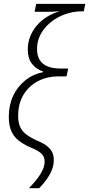

<svg xmlns="http://www.w3.org/2000/svg" viewBox="-20 -780 465 1002"><path d="M130.9 202.1Q155.8 176.8 174.1 153.1Q192.4 129.4 202.6 106.9Q212.9 84.5 212.9 62Q212.9 36.6 194.8 20.5Q176.8 4.4 136.7 -11.7Q101.6 -27.3 76.7 -47.1Q51.8 -66.9 38.8 -96.4Q25.9 -126 25.9 -170.4Q25.9 -231.4 48.6 -279.8Q71.3 -328.1 111.8 -360.6Q152.3 -393.1 206.1 -403.8L206.5 -405.8Q167.5 -419.4 146.2 -447.8Q125 -476.1 125 -521.5Q125 -558.6 138.2 -591.1Q151.4 -623.5 174.6 -649.7Q197.8 -675.8 228.3 -694.1Q258.8 -712.4 293 -721.2Q272.5 -719.7 253.9 -719Q235.4 -718.3 210.9 -718.3H160.6L168.9 -759.8H425.3L417 -720.7H404.8Q372.1 -720.7 338.9 -711.7Q305.7 -702.6 275.9 -685.3Q246.1 -668 222.9 -643.8Q199.7 -619.6 186.5 -589.4Q173.3 -559.1 173.3 -523.9Q173.3 -473.1 204.1 -447.8Q234.9 -422.4 295.4 -422.4H335.9L327.1 -381.3H285.2Q225.6 -381.3 178 -356.4Q130.4 -331.5 102.5 -285.4Q74.7 -239.3 74.7 -175.3Q74.7 -139.6 85.4 -116.9Q96.2 -94.2 117.2 -78.4Q138.2 -62.5 170.4 -47.4Q198.2 -36.6 218.3 -22.9Q238.3 -9.3 249.5 9Q260.7 27.3 260.7 55.2Q260.7 82 250.5 107.4Q240.2 132.8 223.1 156.5Q206.1 180.2 184.6 202.1Z"/></svg>

Font: Open Sans SemiCondensed Light
Style: Italic
Weight: 300
Width: 4
Italic angle: -12°
Designer: Monotype Design Team
Foundry: Monotype Imaging Inc.
Version: Version 3.000